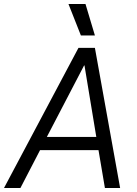

<svg xmlns="http://www.w3.org/2000/svg" viewBox="-44 -939 684 959"><path d="M348 -700H430L556 0H480L448 -189H156L58 0H-24ZM437 -255 378 -612H376L190 -255ZM298 -919H383L430 -762H360Z"/></svg>

Font: Chakra Petch
Style: Italic
Weight: 400
Italic angle: -10°
Designer: Katatrad Aksorn Co.,Ltd.
Foundry: Cadson Demak Co.,Ltd.
Version: Version 1.000; ttfautohint (v1.6)